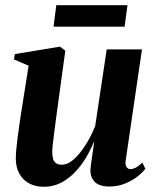

<svg xmlns="http://www.w3.org/2000/svg" viewBox="-20 -703 594 735"><path d="M148 12Q114 12 90 -1.8Q66 -15.5 53.2 -39.8Q40.5 -64 40.5 -96.5Q40.5 -111 42.5 -133Q44.5 -155 47.8 -179.8Q51 -204.5 54.5 -227.8Q58 -251 60.5 -268L89.5 -451.5L33.5 -475.5L37 -496L210 -524.5L230 -509L199 -282.5Q196.5 -263 193.2 -239Q190 -215 187 -191.8Q184 -168.5 182 -150.2Q180 -132 180 -123.5Q180 -106.5 183.2 -95.2Q186.5 -84 194.5 -78.2Q202.5 -72.5 216.5 -72.5Q240 -72.5 263.8 -94.2Q287.5 -116 308.8 -150Q330 -184 344.5 -221L388.5 -514H523.5L461 -88Q459 -71.5 464.5 -63.5Q470 -55.5 479 -55.5Q488.5 -55.5 500.5 -61.8Q512.5 -68 524.5 -81L536.5 -57Q524 -40.5 503.2 -25Q482.5 -9.5 455.8 0.8Q429 11 399 11Q360.5 11 343.5 -6Q326.5 -23 326 -49.5Q326 -54.5 327.5 -66.8Q329 -79 331.2 -95Q333.5 -111 336 -127.8Q338.5 -144.5 340.5 -158.5L339 -159Q325.5 -126 306.8 -95.5Q288 -65 264 -40.8Q240 -16.5 211 -2.2Q182 12 148 12ZM195.5 -683H468L457 -601H185Z"/></svg>

Font: Merriweather 120pt
Style: Bold Italic
Weight: 700
Italic angle: -7.8°
Version: Version 2.101